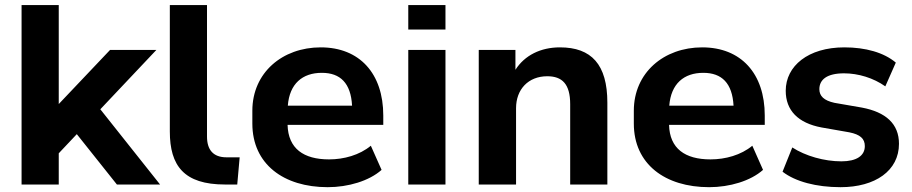

<svg xmlns="http://www.w3.org/2000/svg" viewBox="-20 -739 3654 769"><path d="M606.4 -539.1H420.9L215.3 -322.3V-718.8H66.4V0H215.3V-125L287.6 -201.7L448.2 0H621.1L381.8 -301.3Z M880.9 0H930.2L939.9 -108.9H887.2C833.5 -108.9 809.1 -139.6 809.1 -191.9V-718.8H660.2V-212.4C660.2 -75.2 716.8 0 880.9 0Z M1292.5 10.7C1374.5 10.7 1458.5 -14.2 1508.3 -58.6L1465.3 -155.3C1419.9 -117.7 1357.4 -100.6 1297.9 -100.6C1195.8 -100.6 1134.3 -144 1131.8 -238.8H1515.1V-276.4C1515.1 -444.3 1420.4 -549.3 1264.6 -549.3C1110.8 -549.3 990.7 -447.8 990.7 -295.4V-244.1C990.7 -81.5 1116.2 10.7 1292.5 10.7ZM1269 -447.3C1343.3 -447.3 1385.3 -405.8 1390.1 -315.9H1132.8C1139.6 -403.8 1191.4 -447.3 1269 -447.3Z M1764.2 -620.6V-718.8H1615.2V-620.6ZM1764.2 0V-539.1H1615.2V0Z M2046.9 0V-305.7C2046.9 -381.3 2096.2 -433.6 2171.9 -433.6C2231.4 -433.6 2263.7 -402.8 2263.7 -321.8V0H2412.6V-327.6C2412.6 -481 2348.6 -549.3 2222.7 -549.3C2145.5 -549.3 2081.5 -517.6 2044.4 -459.5V-539.1H1897.5V0Z M2820.3 10.7C2902.3 10.7 2986.3 -14.2 3036.1 -58.6L2993.2 -155.3C2947.8 -117.7 2885.3 -100.6 2825.7 -100.6C2723.6 -100.6 2662.1 -144 2659.7 -238.8H3043V-276.4C3043 -444.3 2948.2 -549.3 2792.5 -549.3C2638.7 -549.3 2518.6 -447.8 2518.6 -295.4V-244.1C2518.6 -81.5 2644 10.7 2820.3 10.7ZM2796.9 -447.3C2871.1 -447.3 2913.1 -405.8 2918 -315.9H2660.6C2667.5 -403.8 2719.2 -447.3 2796.9 -447.3Z M3346.7 10.7C3485.4 10.7 3580.6 -55.2 3580.6 -163.1C3580.6 -243.2 3527.8 -290 3432.1 -308.1L3322.3 -327.1C3279.8 -336.4 3261.7 -354.5 3261.7 -381.8C3261.7 -420.4 3292.5 -445.3 3360.4 -445.3C3417.5 -445.3 3478.5 -426.8 3525.9 -393.1L3567.9 -488.3C3520 -528.8 3446.3 -549.3 3361.8 -549.3C3216.8 -549.3 3127 -474.6 3127 -375.5C3127 -296.9 3176.3 -246.1 3270.5 -228.5L3381.8 -209C3425.3 -200.2 3443.8 -183.6 3443.8 -153.8C3443.8 -115.2 3410.6 -92.8 3350.1 -92.8C3280.8 -92.8 3206.1 -114.3 3153.3 -148.4L3114.3 -51.3C3165.5 -11.7 3249 10.7 3346.7 10.7Z"/></svg>

Font: Winston
Style: Bold
Weight: 700
Designer: Vernon Adams, Kim Jin-seong, David Berlow, Cristiano Sobral
Foundry: The Winston Project Authors
Version: Version 3.004